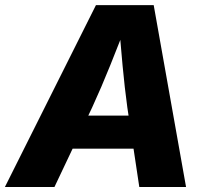

<svg xmlns="http://www.w3.org/2000/svg" viewBox="-44 -748 831 768"><path d="M-24.4 0 339.8 -727.5H570.8L700.2 0H513.2L465.3 -318.4Q454.6 -396.5 446.3 -485.8Q438 -575.2 430.7 -671.4H470.2Q432.6 -575.7 397 -486.8Q361.3 -397.9 324.7 -318.4L173.8 0ZM166.5 -153.3 188.5 -285.6H582L560.1 -153.3Z"/></svg>

Font: Inter 16pt ExtraBold
Style: Italic
Weight: 800
Italic angle: -9.3988°
Version: Version 4.001;git-66647c0bb